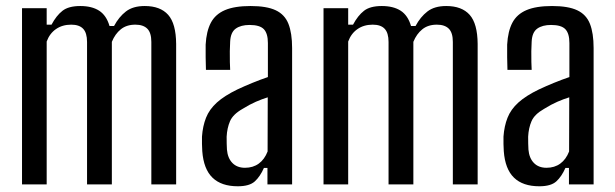

<svg xmlns="http://www.w3.org/2000/svg" viewBox="-20 -628 2094 654"><path d="M55 0V-600H139V-544H155.5Q172 -575 192.8 -591.2Q213.5 -607.5 253.5 -607.5Q293 -607.5 317.8 -591.5Q342.5 -575.5 353 -539.5H368.5Q385 -570.5 409 -589Q433 -607.5 473 -607.5Q526 -607.5 552.8 -577.5Q579.5 -547.5 580 -478.5V0H495.5V-485Q495.5 -516.5 481.8 -530.2Q468 -544 441 -544Q411 -544 391.5 -528.2Q372 -512.5 361 -485.5V0H276.5V-485Q276.5 -516 263.2 -530Q250 -544 222.5 -544Q192.5 -544 170.8 -529Q149 -514 139 -486.5V0Z M790 6.5Q734 6.5 703.8 -22.8Q673.5 -52 669 -113Q668.5 -125.5 668 -137.8Q667.5 -150 668 -162.5Q670.5 -198.5 681.8 -227Q693 -255.5 718.8 -278.8Q744.5 -302 789 -323.5Q812.5 -334.5 839.2 -345.5Q866 -356.5 892.5 -365.5V-481.5Q892.5 -514 878.8 -528.5Q865 -543 830 -543Q800.5 -543 783 -530.5Q765.5 -518 764 -486.5Q763 -472.5 762.8 -453.5Q762.5 -434.5 763 -416.8Q763.5 -399 764 -390H681.5Q681 -410 680.5 -432.8Q680 -455.5 680.5 -476Q683 -521.5 698.2 -550.5Q713.5 -579.5 746.2 -593.5Q779 -607.5 833.5 -607.5Q888.5 -607.5 919.2 -593Q950 -578.5 962.5 -546.8Q975 -515 975 -464.5V0H891V-56H879Q866 -26.5 847.8 -10Q829.5 6.5 790 6.5ZM814.5 -56.5Q842 -56.5 861.5 -70.8Q881 -85 891.5 -112L892 -296.5Q872.5 -290.5 851.8 -281.5Q831 -272.5 806 -257Q773.5 -238.5 763.5 -215.2Q753.5 -192 752 -162.5Q752 -149 752.2 -139Q752.5 -129 753 -118.5Q755.5 -89.5 771.5 -73Q787.5 -56.5 814.5 -56.5Z M1082 0V-600H1166V-544H1182.5Q1199 -575 1219.8 -591.2Q1240.5 -607.5 1280.5 -607.5Q1320 -607.5 1344.8 -591.5Q1369.5 -575.5 1380 -539.5H1395.5Q1412 -570.5 1436 -589Q1460 -607.5 1500 -607.5Q1553 -607.5 1579.8 -577.5Q1606.5 -547.5 1607 -478.5V0H1522.5V-485Q1522.5 -516.5 1508.8 -530.2Q1495 -544 1468 -544Q1438 -544 1418.5 -528.2Q1399 -512.5 1388 -485.5V0H1303.5V-485Q1303.5 -516 1290.2 -530Q1277 -544 1249.5 -544Q1219.5 -544 1197.8 -529Q1176 -514 1166 -486.5V0Z M1817 6.5Q1761 6.5 1730.8 -22.8Q1700.5 -52 1696 -113Q1695.5 -125.5 1695 -137.8Q1694.5 -150 1695 -162.5Q1697.5 -198.5 1708.8 -227Q1720 -255.5 1745.8 -278.8Q1771.5 -302 1816 -323.5Q1839.5 -334.5 1866.2 -345.5Q1893 -356.5 1919.5 -365.5V-481.5Q1919.5 -514 1905.8 -528.5Q1892 -543 1857 -543Q1827.5 -543 1810 -530.5Q1792.5 -518 1791 -486.5Q1790 -472.5 1789.8 -453.5Q1789.5 -434.5 1790 -416.8Q1790.5 -399 1791 -390H1708.5Q1708 -410 1707.5 -432.8Q1707 -455.5 1707.5 -476Q1710 -521.5 1725.2 -550.5Q1740.5 -579.5 1773.2 -593.5Q1806 -607.5 1860.5 -607.5Q1915.5 -607.5 1946.2 -593Q1977 -578.5 1989.5 -546.8Q2002 -515 2002 -464.5V0H1918V-56H1906Q1893 -26.5 1874.8 -10Q1856.5 6.5 1817 6.5ZM1841.5 -56.5Q1869 -56.5 1888.5 -70.8Q1908 -85 1918.5 -112L1919 -296.5Q1899.5 -290.5 1878.8 -281.5Q1858 -272.5 1833 -257Q1800.5 -238.5 1790.5 -215.2Q1780.5 -192 1779 -162.5Q1779 -149 1779.2 -139Q1779.5 -129 1780 -118.5Q1782.5 -89.5 1798.5 -73Q1814.5 -56.5 1841.5 -56.5Z"/></svg>

Font: Big Shoulders
Style: Regular
Weight: 400
Designer: Patric King
Foundry: XO Type Co
Version: Version 2.002